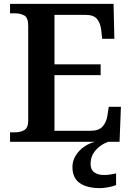

<svg xmlns="http://www.w3.org/2000/svg" viewBox="-20 -734 682 994"><path d="M32 0V-49H59Q87 -49 106.5 -61Q126 -73 126 -109V-600Q126 -643 105.5 -654Q85 -665 58 -665H32V-714H568L572 -533H509L504 -579Q500 -614 482.5 -635.5Q465 -657 424 -657H262V-401H501V-345H262V-57H450Q492 -57 511.5 -79.5Q531 -102 536 -135L543 -181H606L599 0ZM499 240Q430 240 392.5 213.5Q355 187 355 130Q355 99 371.5 72Q388 45 415 26Q442 7 473 0H542Q521 6 499.5 21.5Q478 37 463.5 60Q449 83 449 115Q449 145 468.5 158.5Q488 172 518 172Q532 172 547.5 170Q563 168 581 164V224Q565 231 540 235.5Q515 240 499 240Z"/></svg>

Font: Noto Serif Myanmar SemiBold
Style: Regular
Weight: 600
Designer: Ben Mitchell and the Monotype Design Team
Foundry: Monotype Imaging Inc.
Version: Version 2.106; ttfautohint (v1.8.4.7-5d5b)